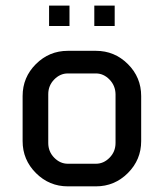

<svg xmlns="http://www.w3.org/2000/svg" viewBox="-20 -660 580 680"><path d="M480 -160.2Q480 -94.2 432.9 -47.1Q385.7 0 319.8 0H220.2Q154.3 0 107.2 -47.1Q60.1 -94.2 60.1 -160.2V-319.8Q60.1 -386.2 107.2 -433.1Q154.3 -480 220.2 -480H319.8Q385.7 -480 432.9 -433.1Q480 -386.2 480 -319.8ZM389.2 -153.8V-326.2Q388.7 -356.9 367.7 -378.4Q346.7 -399.9 319.8 -399.9H220.2Q192.9 -399.9 171.9 -378.4Q150.9 -356.9 150.9 -326.2V-153.8Q150.9 -123 171.9 -101.6Q192.9 -80.1 220.2 -80.1H319.8Q347.2 -80.1 368.2 -101.6Q389.2 -123 389.2 -153.8ZM386.2 -567.9H314V-640.1H386.2ZM226.1 -567.9H153.8V-640.1H226.1Z"/></svg>

Font: Laconic
Style: Regular
Weight: 400
Designer: Robby Woodard
Version: Version 1.000